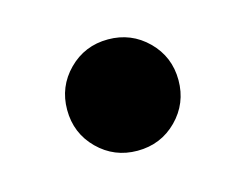

<svg xmlns="http://www.w3.org/2000/svg" viewBox="-41 -466 332 270"><g transform="rotate(-15 125.0 -331.0)"><path d="M131.8 -249.5Q98.1 -249.5 74.5 -272.9Q50.8 -296.4 50.8 -330.6Q50.8 -364.3 74.2 -387.9Q97.7 -411.6 131.8 -411.6Q165.5 -411.6 189.2 -388.2Q212.9 -364.7 212.9 -330.6Q212.9 -296.9 189.5 -273.2Q166 -249.5 131.8 -249.5Z"/></g></svg>

Font: Liberation Serif
Style: Bold Italic
Weight: 700
Italic angle: -16.333°
Designer: Steve Matteson
Foundry: Ascender Corporation
Version: Version 2.1.5